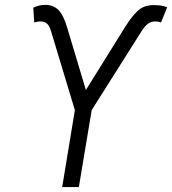

<svg xmlns="http://www.w3.org/2000/svg" viewBox="-20 -755 695 775"><path d="M231 0 282.2 -310.5 186.5 -627.4Q179.2 -651.9 169.2 -660.2Q159.2 -668.5 143.1 -668.5Q136.7 -668.5 129.6 -667.2Q122.6 -666 118.2 -664.1L114.3 -724.1Q128.9 -730.5 139.4 -732.9Q149.9 -735.4 163.6 -735.4Q196.3 -734.9 216.6 -713.9Q236.8 -692.9 251.5 -642.6L326.7 -391.6L484.9 -646Q512.2 -689.5 536.6 -711.9Q561 -734.4 600.6 -734.4Q614.7 -734.4 628.2 -732.7Q641.6 -731 654.8 -725.6L629.9 -664.1Q626.5 -666 619.9 -667.2Q613.3 -668.5 606.9 -668.5Q591.3 -668.5 578.4 -659.9Q565.4 -651.4 550.3 -627.4L350.1 -310.5L298.3 0Z"/></svg>

Font: Inter 24pt Light
Style: Italic
Weight: 300
Italic angle: -9.3988°
Designer: Rasmus Andersson
Foundry: rsms
Version: Version 4.001;git-66647c0bb